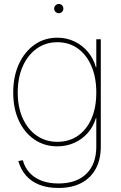

<svg xmlns="http://www.w3.org/2000/svg" viewBox="-20 -725 602 957"><path d="M271 211.9Q216.8 211.9 176 195.8Q135.3 179.7 109.1 149.4Q83 119.1 71.3 77.6L93.8 73.7Q103.5 109.9 127.2 135.7Q150.9 161.6 186.8 175.5Q222.7 189.5 271 189.5Q361.3 189.5 410.6 141.1Q460 92.8 460 5.4V-136.7H458Q445.8 -94.2 417.5 -62.3Q389.2 -30.3 350.1 -12.9Q311 4.4 265.6 4.4Q201.7 4.4 152.1 -29.1Q102.5 -62.5 74.2 -123Q45.9 -183.6 45.9 -263.7Q45.9 -344.2 74.2 -405.8Q102.5 -467.3 152.1 -502.2Q201.7 -537.1 265.6 -537.1Q312.5 -537.1 351.8 -518.1Q391.1 -499 418.7 -465.8Q446.3 -432.6 458 -389.6H460V-529.3H482.4V5.4Q482.4 69.8 457.3 116.2Q432.1 162.6 385 187.3Q337.9 211.9 271 211.9ZM265.6 -18.1Q324.2 -18.1 367.9 -48.1Q411.6 -78.1 435.8 -133.3Q460 -188.5 460 -263.7Q460 -338.4 436 -394.8Q412.1 -451.2 368.4 -482.9Q324.7 -514.6 265.6 -514.6Q208 -514.6 163.3 -482.9Q118.7 -451.2 93.5 -394.8Q68.4 -338.4 68.4 -263.7Q68.4 -189.5 93.8 -134.3Q119.1 -79.1 163.6 -48.6Q208 -18.1 265.6 -18.1ZM273.4 -659.2Q263.7 -659.2 256.8 -665.8Q250 -672.4 250 -682.1Q250 -691.9 256.8 -698.5Q263.7 -705.1 273.4 -705.1Q282.7 -705.1 289.3 -698.5Q295.9 -691.9 295.9 -682.1Q295.9 -672.9 289.3 -666Q282.7 -659.2 273.4 -659.2Z"/></svg>

Font: Inter 24pt Thin
Style: Regular
Weight: 250
Designer: Rasmus Andersson
Foundry: rsms
Version: Version 4.001;git-66647c0bb